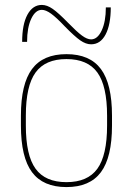

<svg xmlns="http://www.w3.org/2000/svg" viewBox="-20 -750 540 780"><path d="M250 10Q155 10 110 -50.5Q65 -111 65 -240V-280Q65 -409 110 -469.5Q155 -530 250 -530Q345 -530 390 -469.5Q435 -409 435 -280V-240Q435 -111 390 -50.5Q345 10 250 10ZM250 -10Q336 -10 375.5 -64.5Q415 -119 415 -240V-280Q415 -401 375.5 -455.5Q336 -510 250 -510Q164 -510 124.5 -455.5Q85 -401 85 -280V-240Q85 -119 124.5 -64.5Q164 -10 250 -10ZM350 -570Q329 -570 306 -586Q283 -602 243 -643Q209 -679 187.5 -694.5Q166 -710 150 -710Q124 -710 107 -674Q90 -638 90 -580H70Q70 -651 91.5 -690.5Q113 -730 150 -730Q171 -730 194 -714Q217 -698 257 -657Q292 -621 313 -605.5Q334 -590 350 -590Q376 -590 393 -626Q410 -662 410 -720H430Q430 -650 409 -610Q388 -570 350 -570Z"/></svg>

Font: M PLUS 1 Code Thin
Style: Regular
Weight: 250
Designer: Coji Morishita
Foundry: UNDERFOREST DESIGN
Version: Version 1.002